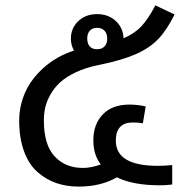

<svg xmlns="http://www.w3.org/2000/svg" viewBox="-20 -689 731 718"><path d="M413.1 -163.1Q413.1 -68.8 570.8 -68.8Q596.7 -68.8 624 -71.8V1Q601.6 3.9 577.1 3.9Q478 3.9 417 -25.9Q356.9 8.8 273.9 8.8Q228.5 8.8 189.9 -4.6Q151.4 -18.1 119.6 -46.1Q87.9 -74.2 69.8 -123.3Q51.8 -172.4 51.8 -237.8Q51.8 -292 73.5 -342Q95.2 -392.1 142.6 -435.1Q189.9 -478 256.8 -500Q245.1 -519.5 245.1 -544.9Q245.1 -583.5 272.7 -609.9Q300.3 -636.2 342.8 -636.2Q385.7 -636.2 413.3 -610.1Q440.9 -584 441.9 -545.9Q482.9 -563 508.8 -590.8Q534.7 -618.7 561 -668.9L632.8 -634.8Q604 -576.7 571.8 -543Q539.6 -509.3 487.5 -486.3Q435.5 -463.4 348.1 -445.8Q300.3 -436 263.7 -418.7Q227.1 -401.4 204.8 -380.9Q182.6 -360.4 168.5 -335.2Q154.3 -310.1 149.2 -286.9Q144 -263.7 144 -238.8Q144 -147.5 184.3 -104.2Q224.6 -61 290 -61Q321.3 -61 356.9 -74.2Q329.1 -109.4 329.1 -164.1Q329.1 -224.6 364.5 -261.2Q399.9 -297.9 463.9 -297.9Q495.1 -297.9 524.9 -291L514.2 -228Q496.6 -231 477.1 -231Q413.1 -231 413.1 -163.1ZM342.8 -585Q325.7 -585 315.9 -574.2Q306.2 -563.5 306.2 -544.9Q306.2 -525.9 315.7 -515.4Q325.2 -504.9 342.8 -504.9Q360.8 -504.9 370.8 -515.4Q380.9 -525.9 380.9 -544.9Q380.9 -563.5 370.8 -574.2Q360.8 -585 342.8 -585Z"/></svg>

Font: FiraGO
Style: Regular
Weight: 400
Designer: bBox Type
Foundry: bBox Type GmbH
Version: Version 1.001;PS 001.001;hotconv 1.0.88;makeotf.lib2.5.64775